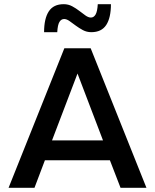

<svg xmlns="http://www.w3.org/2000/svg" viewBox="-20 -899 743 919"><path d="M557 0 506 -132H195L145 0H21L288 -668H414L681 0ZM351 -547 229 -227H473ZM417 -745Q395 -745 376.5 -755Q358 -765 342.5 -776.5Q327 -788 313 -798Q299 -808 287 -808Q273 -808 264.5 -794Q256 -780 254 -745H191Q191 -810 213.5 -844.5Q236 -879 285 -879Q307 -879 325.5 -869Q344 -859 359.5 -847Q375 -835 389 -825Q403 -815 415 -815Q429 -815 437.5 -829.5Q446 -844 448 -879H511Q511 -814 488.5 -779.5Q466 -745 417 -745Z"/></svg>

Font: Gantari SemiBold
Style: Regular
Weight: 600
Designer: Anugrah Pasau
Foundry: Lafontype
Version: Version 1.000; ttfautohint (v1.8.4)